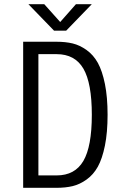

<svg xmlns="http://www.w3.org/2000/svg" viewBox="-20 -900 610 920"><path d="M420 -880 297 -753H239L116 -880H192L268.5 -794.5L344 -880ZM91 0V-700H250Q294 -700 328.2 -691.8Q362.5 -683.5 395 -660.2Q427.5 -637 448.8 -598.8Q470 -560.5 482.8 -497.5Q495.5 -434.5 495.5 -350Q495.5 -265.5 482.8 -202.5Q470 -139.5 448.8 -101.2Q427.5 -63 395 -39.8Q362.5 -16.5 328.2 -8.2Q294 0 250 0ZM164 -59.5H251.5Q339 -59.5 379.5 -128.8Q420 -198 420 -350Q420 -502 379.5 -571.2Q339 -640.5 251.5 -640.5H164Z"/></svg>

Font: League Mono Narrow Light
Style: Regular
Weight: 300
Width: 3
Designer: Tyler Finck
Foundry: The League of Moveable Type / Tyler Finck
Version: Version 2.210